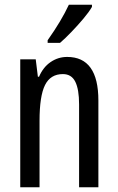

<svg xmlns="http://www.w3.org/2000/svg" viewBox="-20 -786 496 806"><path d="M262 -547Q393 -547 393 -364V0H312V-348Q312 -411 296 -443Q280 -475 244 -475Q192 -475 169 -429Q146 -383 146 -279V0H65V-537H130L139 -464H144Q161 -504 192.5 -525.5Q224 -547 262 -547ZM366 -757Q354 -736 330 -707.5Q306 -679 279.5 -651.5Q253 -624 232 -606H180V-617Q238 -699 269 -766H366Z"/></svg>

Font: Noto Sans Khmer ExtraCondensed
Style: Regular
Weight: 400
Width: 2
Designer: Danh Hong and the Monotype Design Team
Foundry: Monotype Imaging Inc.
Version: Version 2.004; ttfautohint (v1.8.4.7-5d5b)